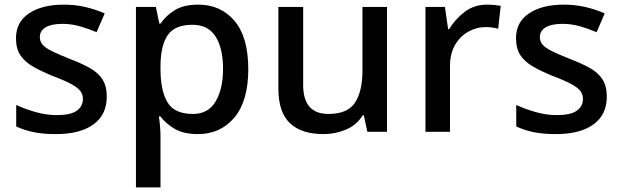

<svg xmlns="http://www.w3.org/2000/svg" viewBox="-20 -569 2683 829"><path d="M441 -152Q441 -73 383 -31.5Q325 10 222 10Q165 10 124.5 1.5Q84 -7 50 -23V-116Q85 -99 132.5 -85.5Q180 -72 225 -72Q285 -72 311.5 -91Q338 -110 338 -142Q338 -160 328 -174.5Q318 -189 290.5 -204.5Q263 -220 210 -240Q158 -261 122.5 -281.5Q87 -302 68 -330.5Q49 -359 49 -404Q49 -474 105.5 -511.5Q162 -549 255 -549Q304 -549 347.5 -539Q391 -529 432 -511L397 -430Q362 -445 325 -455.5Q288 -466 250 -466Q202 -466 177 -451Q152 -436 152 -409Q152 -390 164 -376Q176 -362 204.5 -348Q233 -334 283 -314Q333 -295 368.5 -275Q404 -255 422.5 -226Q441 -197 441 -152Z M836 -549Q933 -549 992.5 -479Q1052 -409 1052 -270Q1052 -133 992 -61.5Q932 10 835 10Q773 10 734.5 -12.5Q696 -35 673 -66H666Q669 -48 671 -23.5Q673 1 673 20V240H567V-539H653L668 -467H673Q696 -501 734.5 -525Q773 -549 836 -549ZM811 -462Q736 -462 705 -418.5Q674 -375 673 -287V-271Q673 -178 703 -127.5Q733 -77 813 -77Q879 -77 911 -131Q943 -185 943 -272Q943 -360 911 -411Q879 -462 811 -462Z M1651 -539V0H1566L1551 -71H1546Q1520 -29 1474 -9.5Q1428 10 1377 10Q1282 10 1232 -37Q1182 -84 1182 -186V-539H1289V-202Q1289 -77 1398 -77Q1481 -77 1513 -126Q1545 -175 1545 -266V-539Z M2083 -549Q2097 -549 2113.5 -547.5Q2130 -546 2142 -544L2131 -445Q2105 -452 2077 -452Q2037 -452 2001.5 -432Q1966 -412 1944.5 -374.5Q1923 -337 1923 -284V0H1817V-539H1901L1915 -443H1919Q1945 -486 1986 -517.5Q2027 -549 2083 -549Z M2600 -152Q2600 -73 2542 -31.5Q2484 10 2381 10Q2324 10 2283.5 1.5Q2243 -7 2209 -23V-116Q2244 -99 2291.5 -85.5Q2339 -72 2384 -72Q2444 -72 2470.5 -91Q2497 -110 2497 -142Q2497 -160 2487 -174.5Q2477 -189 2449.5 -204.5Q2422 -220 2369 -240Q2317 -261 2281.5 -281.5Q2246 -302 2227 -330.5Q2208 -359 2208 -404Q2208 -474 2264.5 -511.5Q2321 -549 2414 -549Q2463 -549 2506.5 -539Q2550 -529 2591 -511L2556 -430Q2521 -445 2484 -455.5Q2447 -466 2409 -466Q2361 -466 2336 -451Q2311 -436 2311 -409Q2311 -390 2323 -376Q2335 -362 2363.5 -348Q2392 -334 2442 -314Q2492 -295 2527.5 -275Q2563 -255 2581.5 -226Q2600 -197 2600 -152Z"/></svg>

Font: Noto Sans Ol Chiki Medium
Style: Regular
Weight: 500
Designer: Monotype Design Team, Lewis McGuffie
Foundry: Monotype Imaging Inc.
Version: Version 2.003; ttfautohint (v1.8.4.7-5d5b)